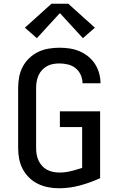

<svg xmlns="http://www.w3.org/2000/svg" viewBox="-20 -998 640 1026"><path d="M295 8Q266 8 237.5 2.5Q209 -3 183 -15.5Q157 -28 136 -48.5Q115 -69 101.5 -94.5Q88 -120 82.5 -148.5Q77 -177 77 -206V-529Q77 -558 82.5 -587Q88 -616 101.5 -641.5Q115 -667 136.5 -687.5Q158 -708 184 -720.5Q210 -733 239 -738Q268 -743 298 -743Q325 -743 352 -739Q379 -735 404 -724.5Q429 -714 450.5 -697Q472 -680 487 -657Q502 -634 509.5 -607.5Q517 -581 517 -554Q517 -553 517 -553Q517 -553 517 -553H421Q421 -553 421 -553Q421 -553 421 -553Q421 -576 411.5 -597.5Q402 -619 384 -633.5Q366 -648 343 -653.5Q320 -659 298 -659Q280 -659 263.5 -656Q247 -653 231.5 -644.5Q216 -636 204.5 -623.5Q193 -611 186 -595.5Q179 -580 176 -563Q173 -546 173 -529V-206Q173 -189 176 -172Q179 -155 186 -140Q193 -125 204.5 -112Q216 -99 231 -91Q246 -83 263 -79.5Q280 -76 297 -76Q328 -76 358.5 -83.5Q389 -91 419 -101V-319H300V-403H515V-46Q463 -22 407.5 -7Q352 8 295 8ZM177 -794 113 -850 255 -978H345L487 -850L423 -794L300 -928Z"/></svg>

Font: Iosevka SS04 Medium Extended
Style: Regular
Weight: 500
Width: 7
Monospace: yes
Designer: Belleve Invis
Foundry: Belleve Invis
Version: Version 19.0.0; ttfautohint (v1.8.4)